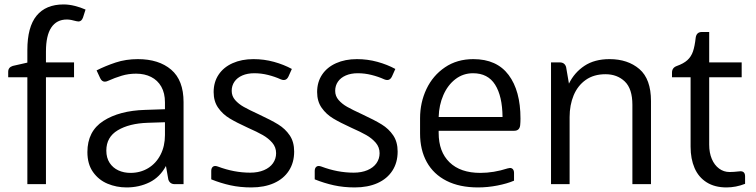

<svg xmlns="http://www.w3.org/2000/svg" viewBox="-20 -822 3374 857"><path d="M361.8 -779.3 350.6 -744.1Q344.2 -726.1 330.1 -726.1Q326.2 -726.1 320.8 -727.5Q295.4 -734.9 278.3 -734.9Q232.9 -734.9 209 -699.2Q185.1 -663.6 185.1 -591.8V-543.5H310.5V-477.1H185.1V0H102.1V-477.1H16.6V-501.5Q16.6 -521.5 37.1 -527.8L102.1 -542.5V-598.6Q102.1 -701.7 143.3 -752Q184.6 -802.2 263.7 -802.2Q287.6 -802.2 313.7 -795.7Q339.8 -789.1 361.8 -779.3Z M799.3 -366.2V0H760.3Q738.3 0 731.4 -20.5L720.7 -81.1Q693.8 -31.2 647.5 -8.3Q601.1 14.6 544.9 14.6Q500 14.6 460.2 -2Q420.4 -18.6 395.3 -54Q370.1 -89.4 370.1 -143.1Q370.1 -236.3 441.4 -282.2Q512.7 -328.1 627.4 -331.5L716.3 -334.5V-365.2Q716.3 -406.2 700 -435.1Q683.6 -463.9 654.5 -478.5Q625.5 -493.2 587.4 -493.2Q553.7 -493.2 523.4 -484.1Q493.2 -475.1 460.4 -460.4Q454.1 -457.5 447.8 -457.5Q434.6 -457.5 427.2 -473.1L411.1 -507.8Q450.7 -527.8 496.3 -543Q542 -558.1 595.2 -558.1Q689 -558.1 744.1 -511Q799.3 -463.9 799.3 -366.2ZM716.3 -219.2V-276.4L638.7 -273.9Q556.6 -271 505.6 -240.5Q454.6 -210 454.6 -149.9Q454.6 -117.7 469.2 -95.2Q483.9 -72.8 508.3 -61.5Q532.7 -50.3 562.5 -50.3Q606.4 -50.3 641.6 -71.5Q676.8 -92.8 696.5 -131.3Q716.3 -169.9 716.3 -219.2Z M922.9 -21.5V-58.6Q922.9 -69.3 927.7 -75.2Q932.6 -81.1 940.9 -81.1Q945.3 -81.1 952.6 -78.6Q1024.9 -51.3 1096.7 -51.3Q1131.8 -51.3 1158.2 -62.5Q1184.6 -73.7 1198.5 -93.5Q1212.4 -113.3 1212.4 -138.2Q1212.4 -165 1195.1 -185.1Q1177.7 -205.1 1152.8 -219.2Q1127.9 -233.4 1086.9 -251.5Q1035.6 -274.9 1004.9 -293.5Q974.1 -312 953.9 -340.8Q933.6 -369.6 933.6 -411.1Q933.6 -455.6 955.8 -488.8Q978 -522 1018.3 -540Q1058.6 -558.1 1111.3 -558.1Q1158.7 -558.1 1202.9 -545.9Q1247.1 -533.7 1282.7 -514.2L1267.6 -480.5Q1260.3 -464.8 1246.6 -464.8Q1240.7 -464.8 1233.4 -467.8Q1206.5 -480 1176.3 -487.5Q1146 -495.1 1115.2 -495.1Q1084.5 -495.1 1061.5 -485.1Q1038.6 -475.1 1026.4 -457.3Q1014.2 -439.5 1014.2 -416.5Q1014.2 -393.1 1029.5 -375.5Q1044.9 -357.9 1067.9 -345Q1090.8 -332 1134.3 -312Q1189.9 -286.1 1221.7 -266.6Q1253.4 -247.1 1273.2 -217.8Q1293 -188.5 1293 -145.5Q1293 -96.2 1269.5 -60.1Q1246.1 -23.9 1202.9 -4.6Q1159.7 14.6 1101.6 14.6Q1051.8 14.6 1008.5 5.1Q965.3 -4.4 922.9 -21.5Z M1384.8 -21.5V-58.6Q1384.8 -69.3 1389.6 -75.2Q1394.5 -81.1 1402.8 -81.1Q1407.2 -81.1 1414.6 -78.6Q1486.8 -51.3 1558.6 -51.3Q1593.8 -51.3 1620.1 -62.5Q1646.5 -73.7 1660.4 -93.5Q1674.3 -113.3 1674.3 -138.2Q1674.3 -165 1657 -185.1Q1639.6 -205.1 1614.7 -219.2Q1589.8 -233.4 1548.8 -251.5Q1497.6 -274.9 1466.8 -293.5Q1436 -312 1415.8 -340.8Q1395.5 -369.6 1395.5 -411.1Q1395.5 -455.6 1417.7 -488.8Q1439.9 -522 1480.2 -540Q1520.5 -558.1 1573.2 -558.1Q1620.6 -558.1 1664.8 -545.9Q1709 -533.7 1744.6 -514.2L1729.5 -480.5Q1722.2 -464.8 1708.5 -464.8Q1702.6 -464.8 1695.3 -467.8Q1668.5 -480 1638.2 -487.5Q1607.9 -495.1 1577.1 -495.1Q1546.4 -495.1 1523.4 -485.1Q1500.5 -475.1 1488.3 -457.3Q1476.1 -439.5 1476.1 -416.5Q1476.1 -393.1 1491.5 -375.5Q1506.8 -357.9 1529.8 -345Q1552.7 -332 1596.2 -312Q1651.9 -286.1 1683.6 -266.6Q1715.3 -247.1 1735.1 -217.8Q1754.9 -188.5 1754.9 -145.5Q1754.9 -96.2 1731.4 -60.1Q1708 -23.9 1664.8 -4.6Q1621.6 14.6 1563.5 14.6Q1513.7 14.6 1470.5 5.1Q1427.2 -4.4 1384.8 -21.5Z M2303.2 -292.5Q2303.2 -276.9 2301.8 -262.7Q2298.8 -238.3 2275.4 -238.3H2223.1H1938V-228.5Q1938 -144.5 1986.6 -97.4Q2035.2 -50.3 2124 -50.3Q2183.6 -50.3 2245.6 -70.3Q2253.4 -72.3 2256.3 -72.3Q2264.6 -72.3 2269.5 -66.4Q2274.4 -60.5 2274.4 -49.8V-15.6Q2243.7 -2.4 2200.2 6.1Q2156.7 14.6 2113.8 14.6Q2031.2 14.6 1973.1 -14.9Q1915 -44.4 1885 -98.6Q1855 -152.8 1855 -226.1V-294.4Q1855 -364.3 1883.5 -424.6Q1912.1 -484.9 1966.1 -521.5Q2020 -558.1 2092.8 -558.1Q2197.3 -558.1 2250.2 -487.5Q2303.2 -417 2303.2 -292.5ZM1938 -299.8H2223.1Q2222.2 -393.1 2189.9 -444.1Q2157.7 -495.1 2091.3 -495.1Q2047.4 -495.1 2012.9 -468.8Q1978.5 -442.4 1959 -397.7Q1939.5 -353 1938 -299.8Z M2885.7 -371.1V0H2802.7V-354Q2802.7 -425.8 2768.8 -458.3Q2734.9 -490.7 2682.6 -490.7Q2630.4 -490.7 2594.5 -465.3Q2558.6 -439.9 2540.5 -396.5Q2522.5 -353 2522.5 -299.8V0H2439.5V-543.5H2478.5Q2500.5 -543.5 2506.8 -522.9L2519.5 -448.7Q2543.5 -498 2588.6 -528.1Q2633.8 -558.1 2700.7 -558.1Q2782.2 -558.1 2834 -513.7Q2885.7 -469.2 2885.7 -371.1Z M3285.2 -57.6Q3305.7 -57.6 3305.7 -34.7V-1.5Q3264.6 14.6 3222.7 14.6Q3170.4 14.6 3134.3 -8.1Q3098.1 -30.8 3080.3 -71.8Q3062.5 -112.8 3062.5 -167V-477.1H2979.5V-498Q2979.5 -519.5 3000.5 -527.3Q3031.2 -538.1 3048.1 -553.5Q3064.9 -568.8 3073 -592Q3081.1 -615.2 3085.4 -654.8Q3089.4 -679.2 3112.8 -679.2H3145.5V-543.5H3290.5V-477.1H3145.5V-176.3Q3145.5 -140.1 3157.2 -112.5Q3168.9 -85 3189.7 -69.6Q3210.4 -54.2 3236.8 -54.2Q3253.9 -54.2 3279.3 -57.1Q3281.2 -57.6 3285.2 -57.6Z"/></svg>

Font: Lycee Sans
Style: Regular
Weight: 400
Designer: Justin Alvin
Foundry: Alkove Design
Version: Version 1.030